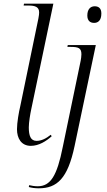

<svg xmlns="http://www.w3.org/2000/svg" viewBox="-20 -780 579 1040"><path d="M147 10C191 10 231 -16 260 -42L255 -50C230 -30 205 -17 178 -17C146 -17 136 -45 136 -90C136 -117 144 -164 149 -187L269 -760H110L108 -750H135C169 -750 192 -743 192 -713C192 -707 191 -694 188 -680L90 -206C82 -173 72 -116 72 -80C72 -31 95 10 147 10ZM490 -656C509 -656 529 -667 529 -707C529 -735 514 -746 493 -746C469 -746 453 -729 453 -696C453 -667 469 -656 490 -656ZM190 240C289 240 347 187 384 11L499 -536H347L345 -526H361C405 -526 421 -520 421 -486C421 -475 419 -462 417 -451L320 16C289 172 254 229 184 229C169 229 149 226 138 223L136 233C149 237 169 240 190 240Z"/></svg>

Font: Noto Serif Display Light
Style: Italic
Weight: 300
Italic angle: -12°
Designer: Monotype Design Team
Foundry: Monotype Imaging Inc.
Version: Version 2.009